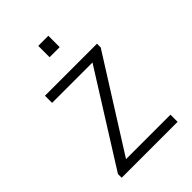

<svg xmlns="http://www.w3.org/2000/svg" viewBox="-205 -783 874 874"><g transform="rotate(-45 231.5 -346.5)"><path d="M51 0V-24L328 -465H68V-511H403V-487L125 -46H411V0ZM207 -620V-693H272V-620Z"/></g></svg>

Font: Chivo Medium Thin
Style: Regular
Weight: 250
Version: Version 2.002